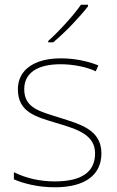

<svg xmlns="http://www.w3.org/2000/svg" viewBox="-20 -786 498 816"><path d="M354 -759V-766H324C295 -723 230 -652 185 -612V-606H206C259 -650 319 -714 354 -759ZM411 -134C411 -235 321 -258 233 -286C152 -312 83 -325 83 -407C83 -478 142 -513 238 -513C291 -513 350 -501 387 -483L398 -508C356 -525 301 -538 238 -538C126 -538 56 -489 56 -407C56 -309 131 -290 224 -262C312 -236 384 -212 384 -134C384 -60 334 -15 213 -15C151 -15 92 -28 39 -54V-24C77 -7 140 10 213 10C345 10 411 -45 411 -134Z"/></svg>

Font: Noto Sans Georgian Thin
Style: Regular
Weight: 100
Designer: Monotype Design Team, Akaki Razmadze
Foundry: Google LLC
Version: Version 2.005